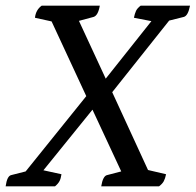

<svg xmlns="http://www.w3.org/2000/svg" viewBox="-49 -661 694 681"><path d="M-29 0Q-24 -37 -9 -40L42 -53L257 -320L134 -585L75 -598Q78 -626 99 -641H305Q299 -606 283 -601L231 -587L326 -382L488 -586L426 -598Q429 -613 433.5 -622.5Q438 -632 450 -641H625Q618 -605 603 -601L551 -588L349 -334L476 -58L540 -43Q537 -28 532 -18.5Q527 -9 515 0H310Q316 -37 331 -40L381 -53L279 -272L105 -57L169 -43Q167 -28 162 -18.5Q157 -9 146 0Z"/></svg>

Font: Petrona Medium
Style: Italic
Weight: 500
Italic angle: -9°
Designer: Ringo R. Seeber
Foundry: Ringo R. Seeber
Version: Version 2.001; ttfautohint (v1.8.3)